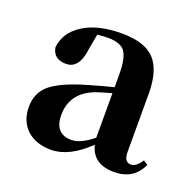

<svg xmlns="http://www.w3.org/2000/svg" viewBox="-78 -919 555 543"><g transform="rotate(20 199.0 -648.0)"><path d="M235 -669Q226 -667 191 -656Q120 -630 120 -562Q120 -505 171 -505Q198 -505 235 -535ZM397 -512Q374 -461 315 -461Q251 -461 238 -515Q180 -459 126 -459Q82 -459 54 -483Q26 -509 26 -552Q26 -594 55 -619Q87 -646 165 -668Q202 -679 235 -687V-725Q235 -775 221 -794Q207 -812 169 -812Q160 -812 138 -810L130 -766Q123 -702 83 -702Q45 -702 39 -736Q44 -782 87 -809Q130 -837 203 -837Q271 -837 301 -806Q332 -774 332 -702V-528Q332 -497 353 -497Q368 -497 384 -521Z"/></g></svg>

Font: Source Han Serif CN Heavy
Style: Regular
Weight: 900
Designer: Ryoko NISHIZUKA  (kana & ideographs); Frank Grießhammer (Latin, Greek & Cyrillic); Wenlong ZHANG  (bopomofo); Sandoll Co
Foundry: Adobe Systems Incorporated
Version: Version 1.000;PS 1;hotconv 16.6.53;makeotf.lib2.5.65590